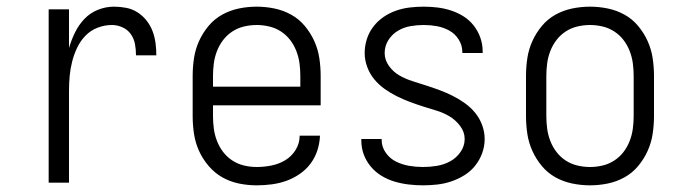

<svg xmlns="http://www.w3.org/2000/svg" viewBox="-20 -548 2040 576"><path d="M126 0V-520H187V-404Q194 -428 205 -450.5Q216 -473 233 -491Q250 -509 273.5 -518.5Q297 -528 322 -528Q340 -528 358.5 -524.5Q377 -521 392.5 -511Q408 -501 419.5 -486.5Q431 -472 437.5 -455Q444 -438 446.5 -419.5Q449 -401 449 -382H388Q388 -399 385 -415.5Q382 -432 372.5 -445.5Q363 -459 347.5 -466Q332 -473 316 -473Q294 -473 273 -465Q252 -457 236.5 -441Q221 -425 211.5 -405Q202 -385 196.5 -363.5Q191 -342 189 -320Q187 -298 187 -276V0Z M750 8Q723 8 696.5 2.5Q670 -3 647 -16Q624 -29 606 -50Q588 -71 577 -95.5Q566 -120 562 -146.5Q558 -173 558 -200V-320Q558 -347 562 -373.5Q566 -400 577 -424.5Q588 -449 605.5 -470Q623 -491 646.5 -504Q670 -517 696.5 -522.5Q723 -528 750 -528Q777 -528 803.5 -522.5Q830 -517 853.5 -504Q877 -491 894.5 -470Q912 -449 923 -424.5Q934 -400 938 -373.5Q942 -347 942 -320V-232H619V-200Q619 -181 621.5 -162Q624 -143 631 -125Q638 -107 649.5 -92Q661 -77 677 -66.5Q693 -56 712 -51.5Q731 -47 750 -47Q772 -47 794.5 -51.5Q817 -56 836 -67.5Q855 -79 867 -98.5Q879 -118 879 -141H940Q939 -118 932 -96.5Q925 -75 911.5 -57Q898 -39 879 -26Q860 -13 839 -5.5Q818 2 795.5 5Q773 8 750 8ZM619 -288H881V-320Q881 -339 878.5 -358Q876 -377 869 -395Q862 -413 850.5 -428Q839 -443 823 -453.5Q807 -464 788 -468.5Q769 -473 750 -473Q731 -473 712 -468.5Q693 -464 677 -453.5Q661 -443 649.5 -428Q638 -413 631 -395Q624 -377 621.5 -358Q619 -339 619 -320Z M1249 8Q1228 8 1206.5 5.5Q1185 3 1164.5 -3Q1144 -9 1125.5 -20Q1107 -31 1093 -47.5Q1079 -64 1071.5 -84Q1064 -104 1064 -126V-131H1125V-128Q1125 -107 1137.5 -89.5Q1150 -72 1168.5 -63Q1187 -54 1207.5 -50.5Q1228 -47 1249 -47Q1270 -47 1291 -50.5Q1312 -54 1330.5 -64Q1349 -74 1361.5 -92Q1374 -110 1374 -131Q1374 -152 1360.5 -170Q1347 -188 1328.5 -199Q1310 -210 1290 -216Q1270 -222 1249.5 -228.5Q1229 -235 1209 -242.5Q1189 -250 1170 -259.5Q1151 -269 1133.5 -281.5Q1116 -294 1102.5 -310.5Q1089 -327 1081.5 -347.5Q1074 -368 1074 -389Q1074 -410 1080.5 -430.5Q1087 -451 1100 -468Q1113 -485 1130.5 -497Q1148 -509 1168 -516Q1188 -523 1209 -525.5Q1230 -528 1251 -528Q1272 -528 1292.5 -525.5Q1313 -523 1333 -516.5Q1353 -510 1370.5 -499Q1388 -488 1401 -471.5Q1414 -455 1421 -435Q1428 -415 1428 -394V-389H1367V-392Q1367 -412 1356 -429.5Q1345 -447 1327.5 -456.5Q1310 -466 1290.5 -469.5Q1271 -473 1251 -473Q1231 -473 1211 -469.5Q1191 -466 1173.5 -455.5Q1156 -445 1145 -427.5Q1134 -410 1134 -389Q1134 -368 1147 -350Q1160 -332 1178.5 -321.5Q1197 -311 1217.5 -304.5Q1238 -298 1258.5 -291.5Q1279 -285 1299 -277.5Q1319 -270 1338 -260.5Q1357 -251 1374.5 -238.5Q1392 -226 1405.5 -209.5Q1419 -193 1426.5 -172.5Q1434 -152 1434 -131Q1434 -109 1426.5 -88.5Q1419 -68 1405.5 -51Q1392 -34 1373.5 -22.5Q1355 -11 1334.5 -4Q1314 3 1292.5 5.5Q1271 8 1249 8Z M1750 8Q1723 8 1696.5 2.5Q1670 -3 1646.5 -16Q1623 -29 1605.5 -50Q1588 -71 1577 -95.5Q1566 -120 1562 -146.5Q1558 -173 1558 -200V-320Q1558 -347 1562 -373.5Q1566 -400 1577 -424.5Q1588 -449 1605.5 -470Q1623 -491 1646.5 -504Q1670 -517 1696.5 -522.5Q1723 -528 1750 -528Q1777 -528 1803.5 -522.5Q1830 -517 1853.5 -504Q1877 -491 1894.5 -470Q1912 -449 1923 -424.5Q1934 -400 1938 -373.5Q1942 -347 1942 -320V-200Q1942 -173 1938 -146.5Q1934 -120 1923 -95.5Q1912 -71 1894.5 -50Q1877 -29 1853.5 -16Q1830 -3 1803.5 2.5Q1777 8 1750 8ZM1750 -47Q1769 -47 1788 -51.5Q1807 -56 1823 -66.5Q1839 -77 1850.5 -92Q1862 -107 1869 -125Q1876 -143 1878.5 -162Q1881 -181 1881 -200V-320Q1881 -339 1878.5 -358Q1876 -377 1869 -395Q1862 -413 1850.5 -428Q1839 -443 1823 -453.5Q1807 -464 1788 -468.5Q1769 -473 1750 -473Q1731 -473 1712 -468.5Q1693 -464 1677 -453.5Q1661 -443 1649.5 -428Q1638 -413 1631 -395Q1624 -377 1621.5 -358Q1619 -339 1619 -320V-200Q1619 -181 1621.5 -162Q1624 -143 1631 -125Q1638 -107 1649.5 -92Q1661 -77 1677 -66.5Q1693 -56 1712 -51.5Q1731 -47 1750 -47Z"/></svg>

Font: Iosevka Term Curly Light
Style: Regular
Weight: 300
Designer: Belleve Invis
Foundry: Belleve Invis
Version: Version 32.3.0